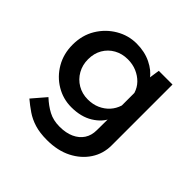

<svg xmlns="http://www.w3.org/2000/svg" viewBox="-168 -585 940 940"><g transform="rotate(45 302.5 -114.5)"><path d="M284 208Q235 208 199 197Q163 186 134.5 166.5Q106 147 80 125L141 54Q172 83 205 100.5Q238 118 282 118Q326 118 357.5 103.5Q389 89 406 63Q423 37 423 1L424 -108L431 -88Q414 -47 368 -18.5Q322 10 255 10Q198 10 149.5 -19Q101 -48 72 -98Q43 -148 43 -211Q43 -277 73.5 -327.5Q104 -378 154 -407.5Q204 -437 261 -437Q317 -437 361 -415.5Q405 -394 427 -362L421 -345L432 -419H527V2Q527 60 496.5 106.5Q466 153 412 180.5Q358 208 284 208ZM147 -214Q147 -175 165 -143Q183 -111 214.5 -92.5Q246 -74 285 -74Q320 -74 348 -86.5Q376 -99 395.5 -120.5Q415 -142 424 -171V-258Q415 -287 395 -307.5Q375 -328 347 -340Q319 -352 285 -352Q246 -352 214.5 -334.5Q183 -317 165 -286Q147 -255 147 -214Z"/></g></svg>

Font: Josefin Sans Thin Medium
Style: Regular
Weight: 500
Version: Version 2.000